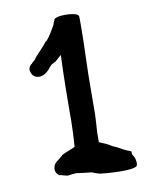

<svg xmlns="http://www.w3.org/2000/svg" viewBox="-81 -757 655 825"><g transform="rotate(-10 247.0 -344.0)"><path d="M72 -476C79 -455 102 -450 119 -456C136 -462 148 -474 157 -487L166 -496C171 -499 178 -503 185 -506C194 -514 202 -521 212 -530C210 -486 209 -436 208 -390C208 -358 207 -314 207 -282V-243C207 -233 206 -222 206 -211C206 -186 203 -158 202 -131C189 -123 165 -117 143 -105L142 -103C135 -97 130 -93 124 -88C123 -86 96 -75 101 -43C103 -35 108 -27 118 -21L120 -22C129 -20 139 -16 150 -14C163 -16 176 -17 190 -18C210 -15 231 -12 255 -10C264 -6 277 -1 290 2C318 5 428 15 450 -3C452 -7 453 -13 453 -16C452 -36 447 -45 439 -56V-69L429 -73C415 -78 400 -87 385 -95L384 -96C376 -100 366 -103 360 -107C344 -118 327 -124 306 -133H308V-173C310 -206 313 -239 313 -276V-315C313 -348 314 -393 314 -427C315 -492 319 -563 319 -630V-670C319 -677 318 -680 318 -681C314 -696 267 -697 247 -696C233 -695 219 -693 211 -685V-681C206 -673 205 -667 203 -662C189 -638 177 -615 160 -598L159 -599C145 -580 122 -558 104 -537L97 -527C89 -522 84 -516 81 -512L80 -513C77 -509 62 -497 72 -476Z"/></g></svg>

Font: Scribbler
Style: Blk
Weight: 900
Designer: Mew Too
Foundry: Cannot Into Space Fonts
Version: Version 1.001